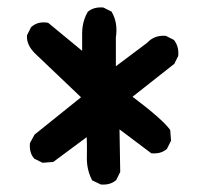

<svg xmlns="http://www.w3.org/2000/svg" viewBox="-20 -613 540 517"><path d="M250.5 -116.7 230 -126.5 228 -127.4 227.1 -129.4Q212.9 -157.7 213.9 -191.4Q213.9 -198.2 214.1 -204.8Q214.4 -211.4 214.1 -218Q213.9 -224.6 213.9 -231Q213.9 -237.3 213.4 -243.7L124.5 -177.7L123 -176.8H121.6L96.2 -174.8H94.7L93.3 -175.3L73.7 -185.1L72.3 -185.5L71.8 -186.5Q64.9 -194.3 62.3 -204.3Q59.6 -214.4 60.5 -226.1V-227.5L61 -228.5L72.8 -250L73.7 -251L74.2 -251.5L198.2 -351.1L74.2 -469.2Q50.8 -492.7 52.7 -517.1V-518.1L53.2 -519L63 -538.6L63.5 -539.6L64.5 -540.5Q82 -556.2 108.4 -551.8L109.9 -551.3L111.3 -550.3L201.2 -476.1V-523.4Q201.2 -534.2 202.9 -543.9Q204.6 -553.7 207.8 -562.7Q210.9 -571.8 215.8 -580.1L216.3 -581.1L216.8 -581.5Q232.4 -594.7 257.3 -592.8H258.3L259.3 -592.3L278.8 -582.5L280.8 -581.5L281.2 -580.1Q297.9 -551.3 292 -512.2V-434.6L376 -497.6Q395.5 -518.6 425.3 -516.6H426.3L427.2 -516.1L446.8 -506.3L448.2 -505.4L449.2 -504.4Q461.9 -487.3 460 -463.4V-462.4L459.5 -461.4L449.7 -441.9L449.2 -440.4L447.8 -439.9L336.9 -352.5Q416 -293 437.5 -264.2L438.5 -262.7V-261.2L440.4 -235.8V-234.4L439.9 -232.9L430.2 -213.4L429.7 -211.9L428.7 -211.4Q413.1 -198.2 389.2 -200.2H387.7L386.2 -201.2L301.8 -264.6L303.7 -151.4V-149.9L303.2 -148.9L293.5 -129.4L293 -127.9L292 -127.4Q276.4 -114.3 252.4 -116.2H251.5Z"/></svg>

Font: NaikaiFont
Style: SemiBold
Weight: 600
Version: Version 1.89